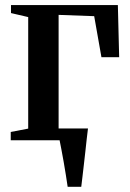

<svg xmlns="http://www.w3.org/2000/svg" viewBox="-20 -542 502 742"><path d="M241.5 180Q238.5 159.5 234.5 134.2Q230.5 109 226 83.2Q221.5 57.5 217.2 35.2Q213 13 210 -1.5L179 -45.5H320Q317.5 -26.5 315 -3.5Q312.5 19.5 309.8 44.2Q307 69 304.2 93.5Q301.5 118 298.8 140.2Q296 162.5 294 180ZM21.5 0V-32L89 -45V-476L22.5 -491.5V-522.5H435.5L440.5 -321H372L344 -479.5L206.5 -484.5V-45L307.5 -32V0Z"/></svg>

Font: Merriweather 96pt SemiBold
Style: Regular
Weight: 600
Version: Version 2.100